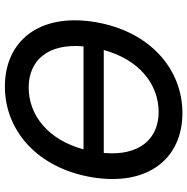

<svg xmlns="http://www.w3.org/2000/svg" viewBox="-10 -768 787 808"><g transform="rotate(90 384.0 -363.5)"><path d="M725.5 -356.5C764.6 -592.7 646 -737.2 455.3 -737.2C269.2 -737.2 110.8 -599.4 72.4 -370C33.4 -134.2 152 9.9 344.1 9.9C529.1 9.9 686.8 -127.1 725.5 -356.5ZM174.7 -321H608C567.8 -171.9 464.5 -90.2 347.7 -90.2C234.7 -90.2 160.9 -170.1 174.7 -321ZM190 -406.2C230.5 -555.4 334.2 -637.1 450.6 -637.1C563.6 -637.1 636.7 -556.8 623.2 -406.2Z"/></g></svg>

Font: Margiela Sans Medium
Style: Italic
Weight: 500
Italic angle: -9.39999°
Designer: Stefan Endress, Andreas Faust
Version: Version 1.100;FEAKit 1.0